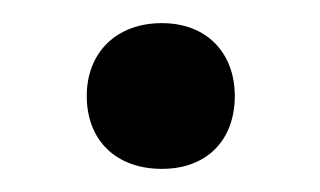

<svg xmlns="http://www.w3.org/2000/svg" viewBox="-20 -350 277 166"><path d="M120 -204C159 -204 183 -229 183 -267C183 -304 159 -330 120 -330C80 -330 55 -304 55 -267C55 -229 80 -204 120 -204Z"/></svg>

Font: Nunito SemiBold
Style: Regular
Weight: 600
Designer: Vernon Adams
Foundry: Vernon Adams
Version: Version 3.602